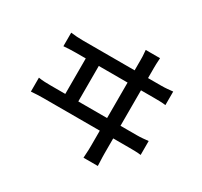

<svg xmlns="http://www.w3.org/2000/svg" viewBox="-165 -1000 1331 1265"><g transform="rotate(30 500.0 -368.0)"><path d="M122 -631Q145 -628 169 -626.5Q193 -625 215 -625H608V-704Q608 -715 607.5 -732Q607 -749 604 -778H713Q711 -750 710.5 -732Q710 -714 710 -704V-625H810Q835 -625 856.5 -627Q878 -629 898 -631V-528Q877 -531 851.5 -531.5Q826 -532 810 -532H710V-262H834Q858 -262 880 -264Q902 -266 921 -268V-162Q901 -165 875.5 -165.5Q850 -166 834 -166H710V-53Q710 -46 710.5 -21.5Q711 3 713 42H604Q607 3 607.5 -20.5Q608 -44 608 -51V-166H179Q157 -166 134 -165Q111 -164 86 -162V-268Q109 -264 133 -263Q157 -262 179 -262H290V-532H215Q193 -532 169.5 -531Q146 -530 122 -528ZM608 -262V-532H389V-262Z"/></g></svg>

Font: Source Han Sans SC Medium
Style: Regular
Weight: 500
Designer: Ryoko NISHIZUKA 西塚涼子 (kana, bopomofo & ideographs); Paul D. Hunt (Latin, Greek & Cyrillic); Sandoll Communications 산돌커뮤니
Foundry: Adobe
Version: Version 2.004;hotconv 1.0.118;makeotfexe 2.5.65603